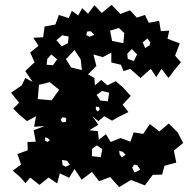

<svg xmlns="http://www.w3.org/2000/svg" viewBox="-20 -744 798 783"><path d="M514 -10 466 19 429 -22 384 -5 355 -43 313 -11 284 -55 262 -19 224 -37 213 4 178 -20 141 10 103 -20 84 3 64 -20 32 -48 66 -73 51 -116 93 -131 92 -165 126 -166 117 -213 162 -230 119 -227 127 -270 90 -250 58 -277 34 -301 58 -325 25 -366 69 -396 83 -426 113 -410 83 -454 121 -490 103 -530 137 -557 116 -590 156 -592 162 -636 206 -644 220 -683 260 -670 273 -700 299 -681 315 -711 339 -688 365 -723 395 -691 435 -724 471 -687 510 -702 538 -672 571 -683 587 -651 629 -659 636 -617 670 -619 663 -586 713 -567 694 -517 718 -490 695 -463 667 -426 639 -463 617 -430 595 -463 553 -426 511 -463 484 -454 473 -480 434 -489V-529L399 -511L361 -522L373 -475L339 -441L365 -426L367 -396L393 -418L418 -396L452 -413L480 -389L513 -353L480 -317L504 -287L469 -270L437 -252L405 -270L381 -250L357 -270L381 -235L344 -213L379 -209L383 -174L412 -197L431 -165L472 -181L512 -166L525 -204L564 -198L591 -238L630 -208L668 -240L704 -205L727 -161L689 -130L699 -81L651 -68L641 -32L603 -31L571 12ZM487 -609 465 -630 429 -619 437 -577 483 -568ZM349 -617 335 -615 332 -601 345 -594 365 -602ZM260 -595 234 -600 210 -580 232 -555 257 -568ZM593 -571 581 -587 562 -571 572 -548 590 -559ZM539 -522 518 -544 499 -525 501 -504 526 -495ZM309 -502 284 -540 249 -503 270 -469 314 -458ZM213 -502 189 -522 173 -504 170 -480 196 -478ZM183 -409 139 -398 134 -340 191 -335 221 -378ZM425 -366 396 -373 374 -357 389 -334 420 -331ZM383 -308 371 -309V-297L379 -289L387 -298ZM250 -263 235 -266 227 -255 235 -245 249 -247ZM176 -180 164 -184V-170L174 -165L183 -172ZM375 -151 355 -137V-107L391 -103L397 -136ZM481 -125 466 -129 468 -114 477 -102 492 -113ZM254 -88 233 -92 235 -71 248 -64 265 -72ZM540 -70 527 -73 519 -60 529 -40 552 -52Z"/></svg>

Font: Rubik Gemstones
Style: Regular
Weight: 400
Designer: Hubert and Fischer, NaN
Foundry: Hubert and Fischer, NaN
Version: Version 2.200